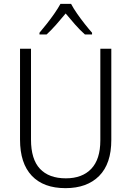

<svg xmlns="http://www.w3.org/2000/svg" viewBox="-20 -967 682 997"><path d="M558 -240Q558 -117 495 -53.5Q432 10 320 10Q206 10 145 -54.5Q84 -119 84 -242V-714H141V-242Q141 -140 187.5 -90.5Q234 -41 322 -41Q407 -41 454 -90.5Q501 -140 501 -238V-714H558ZM349 -947Q361 -924 380.5 -896Q400 -868 421 -841.5Q442 -815 458 -797V-788H421Q396 -810 370 -839.5Q344 -869 321 -897Q298 -869 272 -839.5Q246 -810 222 -788H185V-797Q202 -817 223 -843.5Q244 -870 263 -897.5Q282 -925 294 -947Z"/></svg>

Font: Noto Sans Tamil SemiCondensed Light
Style: Regular
Weight: 300
Width: 4
Designer: Jelle Bosma - Monotype Design Team
Foundry: Monotype Imaging Inc.
Version: Version 2.004; ttfautohint (v1.8.4.7-5d5b)